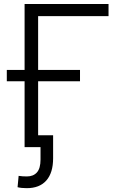

<svg xmlns="http://www.w3.org/2000/svg" viewBox="-20 -748 622 976"><path d="M531.7 -727.5V-666H173.8V0H105V-727.5ZM14.6 -335V-392.6H386.7V-335ZM116.2 208.5Q103 208.5 90.8 207.3Q78.6 206.1 69.3 203.6L74.7 146Q84.5 147.5 95.2 148.2Q106 148.9 116.7 148.9Q149.4 148.9 167.7 128.4Q186 107.9 186 63V0H143.6V-60.5H250V56.6Q250 130.4 215.6 169.4Q181.2 208.5 116.2 208.5Z"/></svg>

Font: Inter 16pt Light
Style: Regular
Weight: 300
Version: Version 4.001;git-66647c0bb